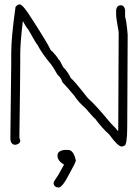

<svg xmlns="http://www.w3.org/2000/svg" viewBox="-20 -690 626 876"><path d="M70.3 -669.9Q84.5 -669.9 127 -601.6Q194.8 -496.6 212.9 -459Q217.3 -459 230.5 -441.4Q232.9 -441.4 248 -418Q252.4 -417 267.6 -384.8Q291 -360.8 302.7 -334Q314.9 -326.2 380.9 -242.2Q414.6 -213.4 484.4 -128.9Q515.6 -98.1 515.6 -93.8H519.5Q521.5 -441.4 521.5 -543Q509.8 -609.4 509.8 -623V-644.5Q513.2 -666 531.2 -666Q546.9 -666 550.8 -644.5V-613.3Q557.6 -592.8 562.5 -531.2Q562.5 -443.4 560.5 -115.2Q560.5 -25.4 546.9 -25.4Q540.5 -21.5 535.2 -21.5Q518.1 -21.5 478.5 -76.2Q442.9 -108.4 414.1 -148.4Q411.1 -148.4 369.1 -197.3Q341.3 -220.2 318.4 -253.9Q291.5 -286.6 263.7 -316.4Q260.7 -332.5 242.2 -349.6Q218.3 -391.1 212.9 -396.5Q172.4 -444.3 150.4 -486.3Q147.5 -486.3 109.4 -554.7Q95.7 -570.8 85.9 -591.8H84Q72.3 -492.7 72.3 -443.4V-404.3Q72.3 -335.4 68.4 -62.5L72.3 -48.8Q72.3 -33.2 50.8 -29.3Q27.3 -29.3 27.3 -60.5Q31.2 -348.1 31.2 -400.4V-449.2Q31.2 -518.1 50.8 -658.2Q59.6 -669.9 70.3 -669.9ZM273.4 -5.9H291Q315.9 -5.9 326.2 43Q324.2 53.2 293 109.4Q263.7 166 246.1 166Q224.6 162.6 224.6 144.5Q224.6 138.2 244.1 111.3L271.5 62.5V60.5Q242.2 43.9 242.2 19.5Q242.2 -1.5 273.4 -5.9Z"/></svg>

Font: CEF Fonts CJK
Style: Regular
Weight: 400
Designer: PartyBoss (派对大魔王)
Version: Release 2.25